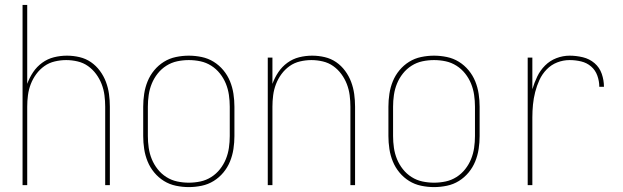

<svg xmlns="http://www.w3.org/2000/svg" viewBox="-20 -755 2540 783"><path d="M72 0V-735H91V-413Q100 -438 115 -460.5Q130 -483 152 -499Q174 -515 200 -521.5Q226 -528 253 -528Q279 -528 304.5 -522Q330 -516 351 -501.5Q372 -487 387.5 -466Q403 -445 412 -421Q421 -397 424.5 -371.5Q428 -346 428 -320V0H409V-320Q409 -343 406 -366.5Q403 -390 394.5 -412Q386 -434 372 -453Q358 -472 339 -485.5Q320 -499 296.5 -504.5Q273 -510 250 -510Q227 -510 203.5 -504.5Q180 -499 161 -485.5Q142 -472 128 -453Q114 -434 105.5 -412Q97 -390 94 -366.5Q91 -343 91 -320V0Z M750 8Q724 8 697.5 2.5Q671 -3 648.5 -17Q626 -31 609 -51.5Q592 -72 582 -96.5Q572 -121 568 -147.5Q564 -174 564 -200V-320Q564 -346 568 -372.5Q572 -399 582 -423.5Q592 -448 609 -468.5Q626 -489 648.5 -503Q671 -517 697.5 -522.5Q724 -528 750 -528Q776 -528 802.5 -522.5Q829 -517 851.5 -503Q874 -489 891 -468.5Q908 -448 918 -423.5Q928 -399 932 -372.5Q936 -346 936 -320V-200Q936 -174 932 -147.5Q928 -121 918 -96.5Q908 -72 891 -51.5Q874 -31 851.5 -17Q829 -3 802.5 2.5Q776 8 750 8ZM750 -10Q774 -10 797.5 -15Q821 -20 841.5 -33Q862 -46 877 -65Q892 -84 901 -106Q910 -128 913.5 -152Q917 -176 917 -200V-320Q917 -344 913.5 -368Q910 -392 901 -414Q892 -436 877 -455Q862 -474 841.5 -487Q821 -500 797.5 -505Q774 -510 750 -510Q726 -510 702.5 -505Q679 -500 658.5 -487Q638 -474 623 -455Q608 -436 599 -414Q590 -392 586.5 -368Q583 -344 583 -320V-200Q583 -176 586.5 -152Q590 -128 599 -106Q608 -84 623 -65Q638 -46 658.5 -33Q679 -20 702.5 -15Q726 -10 750 -10Z M1072 0V-520H1091V-413Q1100 -438 1115 -460.5Q1130 -483 1152 -499Q1174 -515 1200 -521.5Q1226 -528 1253 -528Q1279 -528 1304.5 -522Q1330 -516 1351 -501.5Q1372 -487 1387.5 -466Q1403 -445 1412 -421Q1421 -397 1424.5 -371.5Q1428 -346 1428 -320V0H1409V-320Q1409 -343 1406 -366.5Q1403 -390 1394.5 -412Q1386 -434 1372 -453Q1358 -472 1339 -485.5Q1320 -499 1296.5 -504.5Q1273 -510 1250 -510Q1227 -510 1203.5 -504.5Q1180 -499 1161 -485.5Q1142 -472 1128 -453Q1114 -434 1105.5 -412Q1097 -390 1094 -366.5Q1091 -343 1091 -320V0Z M1750 8Q1724 8 1697.5 2.5Q1671 -3 1648.5 -17Q1626 -31 1609 -51.5Q1592 -72 1582 -96.5Q1572 -121 1568 -147.5Q1564 -174 1564 -200V-320Q1564 -346 1568 -372.5Q1572 -399 1582 -423.5Q1592 -448 1609 -468.5Q1626 -489 1648.5 -503Q1671 -517 1697.5 -522.5Q1724 -528 1750 -528Q1776 -528 1802.5 -522.5Q1829 -517 1851.5 -503Q1874 -489 1891 -468.5Q1908 -448 1918 -423.5Q1928 -399 1932 -372.5Q1936 -346 1936 -320V-200Q1936 -174 1932 -147.5Q1928 -121 1918 -96.5Q1908 -72 1891 -51.5Q1874 -31 1851.5 -17Q1829 -3 1802.5 2.5Q1776 8 1750 8ZM1750 -10Q1774 -10 1797.5 -15Q1821 -20 1841.5 -33Q1862 -46 1877 -65Q1892 -84 1901 -106Q1910 -128 1913.5 -152Q1917 -176 1917 -200V-320Q1917 -344 1913.5 -368Q1910 -392 1901 -414Q1892 -436 1877 -455Q1862 -474 1841.5 -487Q1821 -500 1797.5 -505Q1774 -510 1750 -510Q1726 -510 1702.5 -505Q1679 -500 1658.5 -487Q1638 -474 1623 -455Q1608 -436 1599 -414Q1590 -392 1586.5 -368Q1583 -344 1583 -320V-200Q1583 -176 1586.5 -152Q1590 -128 1599 -106Q1608 -84 1623 -65Q1638 -46 1658.5 -33Q1679 -20 1702.5 -15Q1726 -10 1750 -10Z M2132 0V-520H2151V-391Q2159 -418 2171 -443Q2183 -468 2203 -488Q2223 -508 2249.5 -518Q2276 -528 2303 -528Q2330 -528 2357 -521.5Q2384 -515 2404.5 -497.5Q2425 -480 2434 -454Q2443 -428 2443 -401H2424Q2424 -424 2416 -446.5Q2408 -469 2390.5 -484Q2373 -499 2350 -504.5Q2327 -510 2303 -510Q2277 -510 2252.5 -500.5Q2228 -491 2209.5 -472Q2191 -453 2180 -429Q2169 -405 2162.5 -379.5Q2156 -354 2153.5 -328Q2151 -302 2151 -276V0Z"/></svg>

Font: Iosevka Term Curly Thin
Style: Regular
Weight: 100
Designer: Belleve Invis
Foundry: Belleve Invis
Version: Version 32.3.0